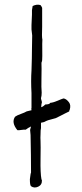

<svg xmlns="http://www.w3.org/2000/svg" viewBox="-20 -804 352 829"><path d="M116 -328V-330Q114 -333 116 -338V-402Q113 -456 116 -500Q118 -558 118 -593Q118 -603 118.5 -622.5Q119 -642 119 -651Q119 -653 116 -677Q115 -682 118 -741V-760L121 -778Q139 -787 155 -782Q161 -774 162 -770V-721V-688Q160 -644 163 -633Q162 -620 162.5 -589Q163 -558 162 -544Q162 -543 161 -539Q160 -535 159 -533Q160 -512 159 -467.5Q158 -423 160 -404Q160 -390 157 -380Q157 -377 159 -371Q161 -365 161 -363Q158 -352 158 -342V-341Q167 -344 176 -353Q194 -353 197 -360Q210 -361 228.5 -369Q247 -377 254 -379Q266 -378 278 -362Q287 -350 281 -330Q281 -329 279.5 -327Q278 -325 279 -323Q271 -319 261.5 -314.5Q252 -310 240 -303.5Q228 -297 221 -294Q216 -292 201 -288.5Q186 -285 178 -281Q171 -276 157 -274V-251Q155 -245 155 -223Q154 -209 155 -196Q156 -178 155 -117Q154 -56 159 -30Q159 -29 160 -28Q161 -27 161 -26Q162 -6 145 2Q128 10 114 0Q109 -4 109 -30Q110 -34 111 -44.5Q112 -55 114 -59Q114 -77 113.5 -135Q113 -193 112 -221Q112 -224 111 -232Q110 -240 110 -243L114 -258Q101 -252 91 -244Q85 -245 72.5 -243Q60 -241 55 -242Q28 -275 45 -300Q53 -306 70 -312Q87 -318 95 -323Q97 -324 105 -325.5Q113 -327 116 -328Z"/></svg>

Font: FuturaRenner Light
Style: Regular
Weight: 300
Designer: BSozoo
Foundry: BSozoo
Version: Version 1.001;PS 001.001;hotconv 1.0.70;makeotf.lib2.5.58329